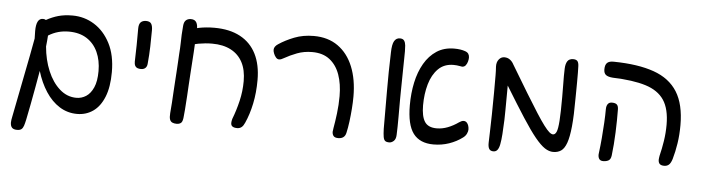

<svg xmlns="http://www.w3.org/2000/svg" viewBox="-47 -829 4254 1164"><g transform="rotate(5 2080.0 -246.5)"><path d="M624 -265Q624 -174 599.5 -113.5Q575 -53 532.5 -23.5Q490 6 436 6Q377 6 328.5 -24.5Q280 -55 244.5 -109.5Q209 -164 188 -234Q180 -186 170 -132.5Q160 -79 150.5 -27.5Q141 24 132 66Q127 90 122 105Q117 120 108 127Q99 134 82 134Q60 134 50.5 123.5Q41 113 41 92Q41 84 42.5 75.5Q44 67 46 57L120 -320L140 -427Q140 -439 139.5 -450.5Q139 -462 139 -473Q139 -511 149 -530.5Q159 -550 180 -550Q190 -550 198 -545Q234 -565 271 -575.5Q308 -586 357 -586Q429 -586 489.5 -548.5Q550 -511 587 -439.5Q624 -368 624 -265ZM543 -264Q543 -329 520 -379.5Q497 -430 452.5 -458.5Q408 -487 343 -487Q309 -487 278.5 -478.5Q248 -470 219 -452Q218 -436 216.5 -419.5Q215 -403 213 -385Q220 -304 248 -237.5Q276 -171 321 -131Q366 -91 423 -91Q455 -91 482 -108.5Q509 -126 526 -164Q543 -202 543 -264Z M760 -541Q760 -569 771.5 -580.5Q783 -592 804 -592Q827 -592 835.5 -578.5Q844 -565 844 -539Q844 -493 842.5 -440Q841 -387 836 -336Q835 -318 825 -308.5Q815 -299 798 -299Q786 -299 776.5 -302.5Q767 -306 762 -315Q757 -324 757 -340Q759 -391 759.5 -441.5Q760 -492 760 -541Z M1052 -461 1039 -555Q1084 -570 1127.5 -578.5Q1171 -587 1220 -587Q1313 -587 1377.5 -552.5Q1442 -518 1475 -452.5Q1508 -387 1508 -294Q1508 -217 1494 -150Q1480 -83 1456 -30Q1448 -11 1437 -2Q1426 7 1410 7Q1392 7 1382 0.5Q1372 -6 1372 -21Q1372 -26 1373 -32.5Q1374 -39 1376 -46Q1397 -100 1411 -159.5Q1425 -219 1425 -280Q1425 -348 1400.5 -394.5Q1376 -441 1329 -465.5Q1282 -490 1215 -490Q1175 -490 1132.5 -482.5Q1090 -475 1052 -461ZM1115 -566Q1114 -541 1112 -503Q1110 -465 1108 -428Q1106 -391 1104 -368Q1102 -336 1099.5 -300Q1097 -264 1095 -228Q1093 -192 1091 -158Q1090 -144 1088.5 -122Q1087 -100 1085.5 -78Q1084 -56 1082 -40Q1080 -6 1070 3.5Q1060 13 1042 13Q1027 13 1016 8Q1005 3 1000.5 -10Q996 -23 998 -48Q1001 -78 1003 -112Q1005 -146 1007 -180.5Q1009 -215 1011 -244Q1013 -269 1014.5 -297.5Q1016 -326 1018 -355.5Q1020 -385 1021 -410Q1024 -449 1024.5 -476Q1025 -503 1026 -528Q1027 -553 1030 -583Q1032 -606 1043.5 -616.5Q1055 -627 1074 -627Q1098 -627 1107.5 -610Q1117 -593 1115 -566Z M2096 -245Q2096 -211 2093 -171Q2090 -131 2085 -92Q2080 -53 2073 -23Q2069 -4 2057 5Q2045 14 2026 14Q2005 14 1997 4Q1989 -6 1989 -22Q1990 -27 1990.5 -32.5Q1991 -38 1992 -44Q1999 -82 2005.5 -134.5Q2012 -187 2012 -240Q2012 -314 1992 -370.5Q1972 -427 1930.5 -459.5Q1889 -492 1824 -492Q1774 -492 1732 -476Q1690 -460 1655 -440Q1648 -436 1641 -433Q1634 -430 1627 -430Q1616 -430 1607.5 -440Q1599 -450 1594 -463Q1589 -476 1589 -485Q1589 -496 1595.5 -505Q1602 -514 1613 -521Q1653 -548 1706.5 -569Q1760 -590 1825 -590Q1912 -590 1972.5 -547Q2033 -504 2064.5 -426.5Q2096 -349 2096 -245Z M2379 -250Q2379 -235 2379 -207.5Q2379 -180 2379 -147.5Q2379 -115 2378.5 -85Q2378 -55 2377 -36Q2376 -10 2363 1.5Q2350 13 2336 13Q2319 13 2311 6.5Q2303 0 2300 -17.5Q2297 -35 2296 -66Q2296 -179 2295.5 -294.5Q2295 -410 2299 -531Q2300 -581 2312 -601Q2324 -621 2346 -621Q2365 -621 2372.5 -609.5Q2380 -598 2381.5 -580.5Q2383 -563 2383 -546Q2383 -529 2382.5 -500.5Q2382 -472 2381.5 -437.5Q2381 -403 2380.5 -367.5Q2380 -332 2379.5 -301Q2379 -270 2379 -250ZM2441 -223Q2441 -296 2455 -361.5Q2469 -427 2498.5 -478Q2528 -529 2573 -558.5Q2618 -588 2680 -588Q2700 -588 2716.5 -585.5Q2733 -583 2747 -578Q2761 -573 2767 -563.5Q2773 -554 2773 -541Q2773 -531 2769.5 -517.5Q2766 -504 2758 -493.5Q2750 -483 2736 -483Q2732 -483 2724 -485Q2714 -487 2704 -488Q2694 -489 2684 -489Q2627 -489 2591 -453Q2555 -417 2538 -358Q2521 -299 2521 -229Q2521 -162 2542 -129.5Q2563 -97 2615 -97Q2649 -97 2682.5 -110Q2716 -123 2747 -145Q2754 -150 2761 -153Q2768 -156 2775 -156Q2786 -156 2793.5 -148.5Q2801 -141 2804.5 -129.5Q2808 -118 2808 -106Q2808 -96 2801.5 -81.5Q2795 -67 2780 -56Q2744 -29 2699 -13.5Q2654 2 2604 2Q2521 2 2481 -51Q2441 -104 2441 -223Z M2943 -343Q2943 -367 2943 -394Q2943 -421 2943 -448.5Q2943 -476 2941 -501Q2940 -528 2953.5 -545Q2967 -562 2987 -562Q3007 -562 3021.5 -551Q3036 -540 3044 -524Q3102 -427 3144 -358Q3186 -289 3215.5 -243Q3245 -197 3265 -170.5Q3285 -144 3298 -133Q3311 -122 3321 -122Q3334 -122 3342 -140Q3350 -158 3353.5 -208Q3357 -258 3357 -353Q3357 -396 3356.5 -426.5Q3356 -457 3356 -480.5Q3356 -504 3357 -525Q3358 -554 3368.5 -570.5Q3379 -587 3404 -587Q3421 -587 3429 -578.5Q3437 -570 3438 -548Q3439 -533 3439 -506Q3439 -479 3439 -449Q3439 -419 3438.5 -392.5Q3438 -366 3438 -351Q3438 -247 3431.5 -181Q3425 -115 3412 -79Q3399 -43 3379 -29.5Q3359 -16 3331 -16Q3306 -16 3280 -33Q3254 -50 3220 -91.5Q3186 -133 3138.5 -206.5Q3091 -280 3022 -393Q3022 -353 3021.5 -314Q3021 -275 3021 -241.5Q3021 -208 3020 -184Q3018 -133 3015.5 -97Q3013 -61 3008 -35Q3004 -13 2995 -0.5Q2986 12 2970 12Q2951 12 2943.5 -1Q2936 -14 2937 -40Q2938 -62 2939 -105.5Q2940 -149 2941.5 -210Q2943 -271 2943 -343Z M4086 -245Q4086 -186 4078 -134Q4070 -82 4057 -37Q4049 -11 4037.5 -1Q4026 9 4009 9Q3990 9 3981.5 0.5Q3973 -8 3973 -25Q3973 -30 3974 -36Q3975 -42 3976 -49Q3987 -93 3994.5 -141.5Q4002 -190 4002 -240Q4002 -336 3966 -390Q3930 -444 3853 -468Q3776 -492 3652 -496Q3624 -498 3610.5 -508Q3597 -518 3597 -542Q3597 -570 3610 -582Q3623 -594 3651 -593Q3798 -591 3894.5 -557Q3991 -523 4038.5 -447.5Q4086 -372 4086 -245ZM3627 -302Q3627 -312 3629.5 -321.5Q3632 -331 3639.5 -338Q3647 -345 3661 -345Q3682 -345 3691 -336Q3700 -327 3700 -306Q3701 -243 3698 -167Q3695 -91 3687 -26Q3684 -2 3670.5 5.5Q3657 13 3638 13Q3619 13 3612 -0.5Q3605 -14 3608 -33Q3614 -79 3618 -127Q3622 -175 3624.5 -220.5Q3627 -266 3627 -302Z"/></g></svg>

Font: Playpen Sans Hebrew
Style: Regular
Weight: 400
Designer: Tom Grace, Laura Meseguer, Veronika Burian, José Scaglione
Foundry: TypeTogether
Version: Version 2.000